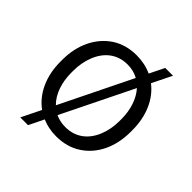

<svg xmlns="http://www.w3.org/2000/svg" viewBox="-179 -722 920 920"><g transform="rotate(45 281.0 -262.5)"><path d="M44.4 -257.3C44.4 -160.2 81.5 -79.1 146 -32.2L97.2 66.9H149.9L187 -9.3C216.3 3.4 248 9.8 282.7 9.8C331.1 9.8 373.5 -2 409.2 -25.4C480.5 -71.8 520.5 -155.3 520.5 -257.3V-271C520.5 -365.2 485.4 -444.8 424.3 -491.7L473.6 -591.8H420.9L383.8 -516.6C353 -530.8 318.8 -538.1 281.7 -538.1C233.4 -538.1 191.9 -526.4 156.2 -503.4C85.4 -456.5 44.4 -373 44.4 -271ZM118.7 -271C118.7 -307.1 125 -340.8 137.2 -372.1C162.1 -434.6 210.9 -476.1 281.7 -476.1C308.6 -476.1 333 -470.2 355 -458L176.8 -94.7C138.2 -132.3 118.7 -192.4 118.7 -257.3ZM445.8 -257.3C445.8 -220.7 439.5 -186.5 427.2 -155.8C402.3 -93.3 353.5 -52.7 282.7 -52.7C258.3 -52.7 235.8 -57.6 215.8 -66.9L393.1 -427.7C427.7 -389.2 445.8 -332 445.8 -271Z"/></g></svg>

Font: Vazirmatn Light
Style: Regular
Weight: 300
Designer: Saber Rastikerdar
Foundry: Saber Rastikerdar
Version: Version 33.003